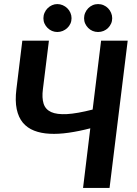

<svg xmlns="http://www.w3.org/2000/svg" viewBox="-20 -922 672 942"><path d="M53.5 0ZM517.5 0 606.5 -722.5H476L434.5 -384.5C383.8 -371.5 341.9 -364.1 308.8 -362.2C275.6 -360.4 249.7 -363.8 231 -372.2C212.3 -380.8 200 -394.4 194 -413.2C188 -432.1 186.8 -455.8 190.5 -484.5L220 -722.5H89.5L60.5 -484.5C55.8 -446.2 56.3 -413.5 62 -386.5C67.7 -359.5 77.8 -337.3 92.2 -320C106.8 -302.7 125.2 -289.7 147.5 -281C169.8 -272.3 195.2 -267.2 223.5 -265.8C251.8 -264.2 282.9 -265.9 316.8 -270.8C350.6 -275.6 386 -282.8 423 -292.5L387.5 0ZM331 -832.5C331 -841.8 329.2 -850.8 325.5 -859.2C321.8 -867.8 316.8 -875.2 310.2 -881.5C303.8 -887.8 296.2 -892.8 287.8 -896.5C279.2 -900.2 270.3 -902 261 -902C252 -902 243.4 -900.2 235.2 -896.5C227.1 -892.8 219.8 -887.8 213.5 -881.5C207.2 -875.2 202.2 -867.8 198.5 -859.2C194.8 -850.8 193 -841.8 193 -832.5C193 -823.2 194.8 -814.4 198.5 -806.2C202.2 -798.1 207.2 -790.9 213.5 -784.8C219.8 -778.6 227.1 -773.8 235.2 -770.2C243.4 -766.8 252 -765 261 -765C270.3 -765 279.2 -766.8 287.8 -770.2C296.2 -773.8 303.8 -778.6 310.2 -784.8C316.8 -790.9 321.8 -798.1 325.5 -806.2C329.2 -814.4 331 -823.2 331 -832.5ZM530.5 -832.5C530.5 -841.8 528.7 -850.8 525 -859.2C521.3 -867.8 516.4 -875.2 510.2 -881.5C504.1 -887.8 496.8 -892.8 488.2 -896.5C479.8 -900.2 470.7 -902 461 -902C451.7 -902 442.8 -900.2 434.5 -896.5C426.2 -892.8 418.9 -887.8 412.8 -881.5C406.6 -875.2 401.7 -867.8 398 -859.2C394.3 -850.8 392.5 -841.8 392.5 -832.5C392.5 -823.2 394.3 -814.4 398 -806.2C401.7 -798.1 406.6 -790.9 412.8 -784.8C418.9 -778.6 426.2 -773.8 434.5 -770.2C442.8 -766.8 451.7 -765 461 -765C470.7 -765 479.8 -766.8 488.2 -770.2C496.8 -773.8 504.1 -778.6 510.2 -784.8C516.4 -790.9 521.3 -798.1 525 -806.2C528.7 -814.4 530.5 -823.2 530.5 -832.5Z"/></svg>

Font: Lato
Style: Bold Italic
Weight: 700
Italic angle: -7°
Designer: Lukasz Dziedzic
Foundry: tyPoland Lukasz Dziedzic
Version: Version 2.007; 2014-02-27